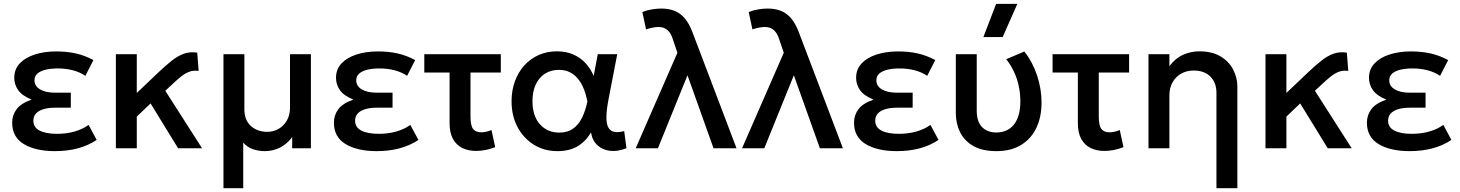

<svg xmlns="http://www.w3.org/2000/svg" viewBox="-20 -780 7680 1010"><path d="M269 15Q167 15 105.5 -22Q44 -59 44 -134.5Q44 -174.5 67.5 -205.8Q91 -237 146.5 -256Q96 -276.5 75.5 -306Q55 -335.5 55 -370.5Q55 -416 84.2 -446.8Q113.5 -477.5 163.5 -493.5Q213.5 -509.5 275.5 -509.5Q331.5 -509.5 378.5 -499Q425.5 -488.5 471.5 -464L429 -381Q400.5 -400.5 363.5 -410.2Q326.5 -420 283 -420Q249.5 -420 222 -413.8Q194.5 -407.5 178 -394Q161.5 -380.5 161.5 -357.5Q161.5 -327 190.8 -309.8Q220 -292.5 267.5 -292.5H352.5V-213.5H270.5Q235.5 -213.5 209.8 -206Q184 -198.5 169.8 -183.5Q155.5 -168.5 155.5 -145Q155.5 -110 188.5 -93Q221.5 -76 280 -76Q329 -76 371.8 -88Q414.5 -100 446 -123L488.5 -44Q443.5 -14 388.8 0.5Q334 15 269 15Z M589.5 0V-495H699.5V-291L812.5 -398.5Q851 -435 883.5 -460.8Q916 -486.5 948 -497.8Q980 -509 1017.5 -503L1025 -407Q997.5 -411 974.8 -402.2Q952 -393.5 929.2 -374.8Q906.5 -356 878.5 -329.5L849.5 -302.5L1043 0H917L772 -236L699.5 -166.5V0Z M1155.5 210V-495H1265.5V-206Q1265.5 -148 1299.8 -117.2Q1334 -86.5 1386 -86.5Q1418.5 -86.5 1445.8 -102.2Q1473 -118 1489.2 -146.5Q1505.5 -175 1505.5 -212.5V-495H1615.5V0H1517V-58.5Q1488 -20.5 1451.2 -2.8Q1414.5 15 1373.5 15Q1339.5 15 1309.8 4.5Q1280 -6 1259.5 -30V210Z M1961.5 15Q1859.5 15 1798 -22Q1736.5 -59 1736.5 -134.5Q1736.5 -174.5 1760 -205.8Q1783.5 -237 1839 -256Q1788.5 -276.5 1768 -306Q1747.5 -335.5 1747.5 -370.5Q1747.5 -416 1776.8 -446.8Q1806 -477.5 1856 -493.5Q1906 -509.5 1968 -509.5Q2024 -509.5 2071 -499Q2118 -488.5 2164 -464L2121.5 -381Q2093 -400.5 2056 -410.2Q2019 -420 1975.5 -420Q1942 -420 1914.5 -413.8Q1887 -407.5 1870.5 -394Q1854 -380.5 1854 -357.5Q1854 -327 1883.2 -309.8Q1912.5 -292.5 1960 -292.5H2045V-213.5H1963Q1928 -213.5 1902.2 -206Q1876.5 -198.5 1862.2 -183.5Q1848 -168.5 1848 -145Q1848 -110 1881 -93Q1914 -76 1972.5 -76Q2021.5 -76 2064.2 -88Q2107 -100 2138.5 -123L2181 -44Q2136 -14 2081.2 0.5Q2026.5 15 1961.5 15Z M2484.5 14Q2444 14 2412.5 -1.2Q2381 -16.5 2363 -48.8Q2345 -81 2345 -132V-398.5H2212V-495H2614.5V-398.5H2455V-167Q2455 -120 2468.5 -102Q2482 -84 2511 -84Q2524.5 -84 2537.8 -87Q2551 -90 2565.5 -96L2585 -6Q2560 4 2534.2 9Q2508.5 14 2484.5 14Z M2912.5 15Q2842.5 15 2788 -19Q2733.5 -53 2702.2 -112.2Q2671 -171.5 2671 -247.5Q2671 -304.5 2688.8 -352.8Q2706.5 -401 2738.5 -436.2Q2770.5 -471.5 2814.2 -490.8Q2858 -510 2909.5 -510Q2958.5 -510 2996.2 -493.2Q3034 -476.5 3060.5 -447.5Q3087 -418.5 3103 -380.5L3124.5 -495H3227L3181.5 -260Q3170.5 -203 3170 -166Q3169.5 -129 3179.8 -110Q3190 -91 3211 -86.5Q3232 -82 3263.5 -90.5L3275.5 -0.5Q3230 18 3190 13.5Q3150 9 3122.8 -16Q3095.5 -41 3089 -83Q3060.5 -35.5 3017.8 -10.2Q2975 15 2912.5 15ZM2922 -82.5Q2966 -82.5 2995.2 -103.8Q3024.5 -125 3042.5 -162.2Q3060.5 -199.5 3070 -247Q3066.5 -263.5 3060.5 -285Q3054.5 -306.5 3043.8 -328.8Q3033 -351 3016.5 -370Q3000 -389 2976.2 -400.8Q2952.5 -412.5 2920 -412.5Q2878 -412.5 2846.8 -392.5Q2815.5 -372.5 2798.2 -335.5Q2781 -298.5 2781 -248Q2781 -170.5 2820 -126.5Q2859 -82.5 2922 -82.5Z M3324 0 3543.5 -502.5 3518 -577.5Q3509 -606 3490.8 -622Q3472.5 -638 3444 -638Q3431.5 -638 3414.8 -635Q3398 -632 3378.5 -625.5L3359 -717Q3385 -727 3411.2 -731Q3437.5 -735 3459 -735Q3498 -735 3528.2 -723Q3558.5 -711 3581.5 -684.2Q3604.5 -657.5 3621.5 -613.5L3854.5 0H3733.5L3596.5 -384L3441 0Z M3883.5 0 4103 -502.5 4077.5 -577.5Q4068.5 -606 4050.2 -622Q4032 -638 4003.5 -638Q3991 -638 3974.2 -635Q3957.5 -632 3938 -625.5L3918.5 -717Q3944.5 -727 3970.8 -731Q3997 -735 4018.5 -735Q4057.5 -735 4087.8 -723Q4118 -711 4141 -684.2Q4164 -657.5 4181 -613.5L4414 0H4293L4156 -384L4000.5 0Z M4697.5 15Q4595.5 15 4534 -22Q4472.5 -59 4472.5 -134.5Q4472.5 -174.5 4496 -205.8Q4519.5 -237 4575 -256Q4524.5 -276.5 4504 -306Q4483.5 -335.5 4483.5 -370.5Q4483.5 -416 4512.8 -446.8Q4542 -477.5 4592 -493.5Q4642 -509.5 4704 -509.5Q4760 -509.5 4807 -499Q4854 -488.5 4900 -464L4857.5 -381Q4829 -400.5 4792 -410.2Q4755 -420 4711.5 -420Q4678 -420 4650.5 -413.8Q4623 -407.5 4606.5 -394Q4590 -380.5 4590 -357.5Q4590 -327 4619.2 -309.8Q4648.5 -292.5 4696 -292.5H4781V-213.5H4699Q4664 -213.5 4638.2 -206Q4612.5 -198.5 4598.2 -183.5Q4584 -168.5 4584 -145Q4584 -110 4617 -93Q4650 -76 4708.5 -76Q4757.5 -76 4800.2 -88Q4843 -100 4874.5 -123L4917 -44Q4872 -14 4817.2 0.5Q4762.5 15 4697.5 15Z M5221.5 15Q5147.5 15 5100.2 -12Q5053 -39 5030.5 -84.5Q5008 -130 5008 -186V-495H5118V-197.5Q5118 -140.5 5145.8 -111.8Q5173.5 -83 5221.5 -83Q5253.5 -83.5 5277.2 -95.2Q5301 -107 5316.5 -128.5Q5332 -150 5339.8 -180Q5347.5 -210 5347.5 -246.5Q5347.5 -287.5 5339.2 -326.8Q5331 -366 5314.2 -402Q5297.5 -438 5273 -468.5L5368.5 -509Q5412.5 -453 5435.8 -382.2Q5459 -311.5 5459 -241Q5459 -165 5431.8 -107.5Q5404.5 -50 5351.5 -17.5Q5298.5 15 5221.5 15ZM5153 -585 5220 -759.5H5331.5L5254.5 -585Z M5789.5 14Q5749 14 5717.5 -1.2Q5686 -16.5 5668 -48.8Q5650 -81 5650 -132V-398.5H5517V-495H5919.5V-398.5H5760V-167Q5760 -120 5773.5 -102Q5787 -84 5816 -84Q5829.5 -84 5842.8 -87Q5856 -90 5870.5 -96L5890 -6Q5865 4 5839.2 9Q5813.5 14 5789.5 14Z M6379 210V-292Q6379 -345 6347.2 -377Q6315.5 -409 6259 -409Q6222 -409 6193.2 -392.5Q6164.5 -376 6148 -346.8Q6131.5 -317.5 6131.5 -278.5V0H6021.5V-495H6131.5V-432Q6162.5 -473.5 6203.5 -491.8Q6244.5 -510 6288.5 -510Q6356.5 -510 6401 -483Q6445.5 -456 6467.2 -413.5Q6489 -371 6489 -326V210Z M6637 0V-495H6747V-291L6860 -398.5Q6898.5 -435 6931 -460.8Q6963.5 -486.5 6995.5 -497.8Q7027.5 -509 7065 -503L7072.5 -407Q7045 -411 7022.2 -402.2Q6999.5 -393.5 6976.8 -374.8Q6954 -356 6926 -329.5L6897 -302.5L7090.5 0H6964.5L6819.5 -236L6747 -166.5V0Z M7395.5 15Q7293.5 15 7232 -22Q7170.5 -59 7170.5 -134.5Q7170.5 -174.5 7194 -205.8Q7217.5 -237 7273 -256Q7222.5 -276.5 7202 -306Q7181.5 -335.5 7181.5 -370.5Q7181.5 -416 7210.8 -446.8Q7240 -477.5 7290 -493.5Q7340 -509.5 7402 -509.5Q7458 -509.5 7505 -499Q7552 -488.5 7598 -464L7555.5 -381Q7527 -400.5 7490 -410.2Q7453 -420 7409.5 -420Q7376 -420 7348.5 -413.8Q7321 -407.5 7304.5 -394Q7288 -380.5 7288 -357.5Q7288 -327 7317.2 -309.8Q7346.5 -292.5 7394 -292.5H7479V-213.5H7397Q7362 -213.5 7336.2 -206Q7310.5 -198.5 7296.2 -183.5Q7282 -168.5 7282 -145Q7282 -110 7315 -93Q7348 -76 7406.5 -76Q7455.5 -76 7498.2 -88Q7541 -100 7572.5 -123L7615 -44Q7570 -14 7515.2 0.5Q7460.5 15 7395.5 15Z"/></svg>

Font: Geologica Cursive
Style: Regular
Weight: 400
Designer: Sindre Bremnes, Frode Helland
Foundry: Monokrom Skriftforlag AS
Version: Version 1.010;gftools[0.9.28]